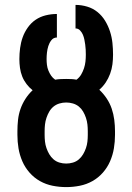

<svg xmlns="http://www.w3.org/2000/svg" viewBox="-20 -755 540 783"><path d="M250 8Q222 8 194.5 2.5Q167 -3 143 -16.5Q119 -30 100.5 -51Q82 -72 71 -97.5Q60 -123 55.5 -150Q51 -177 51 -205V-220Q51 -243 53.5 -266Q56 -289 63.5 -310.5Q71 -332 83.5 -351.5Q96 -371 113 -387Q99 -398 88 -412.5Q77 -427 70.5 -443.5Q64 -460 61.5 -478Q59 -496 59 -514Q59 -536 62 -559Q65 -582 72.5 -603Q80 -624 93.5 -643Q107 -662 125.5 -674.5Q144 -687 166.5 -692.5Q189 -698 212 -698V-602Q198 -602 189.5 -591Q181 -580 177 -567Q173 -554 171.5 -540.5Q170 -527 170 -514Q170 -502 171.5 -490Q173 -478 177.5 -467Q182 -456 188.5 -446.5Q195 -437 205 -430Q216 -432 227.5 -432.5Q239 -433 250 -433Q261 -433 271.5 -432.5Q282 -432 292 -430Q304 -439 311 -451Q318 -463 322.5 -476.5Q327 -490 328.5 -504Q330 -518 330 -532Q330 -542 329.5 -552.5Q329 -563 327.5 -573.5Q326 -584 324 -594Q322 -604 318 -613.5Q314 -623 306.5 -631Q299 -639 288 -639V-735Q312 -735 335.5 -728Q359 -721 377.5 -706Q396 -691 408.5 -670.5Q421 -650 428.5 -627Q436 -604 438.5 -580Q441 -556 441 -532Q441 -512 438.5 -492.5Q436 -473 429 -454Q422 -435 411 -418.5Q400 -402 385 -389Q402 -373 415 -353.5Q428 -334 435.5 -312Q443 -290 446 -266.5Q449 -243 449 -220V-205Q449 -177 444.5 -150Q440 -123 429 -97.5Q418 -72 399.5 -51Q381 -30 357 -16.5Q333 -3 305.5 2.5Q278 8 250 8ZM250 -88Q264 -88 277.5 -92Q291 -96 301.5 -105Q312 -114 319 -126Q326 -138 330.5 -151Q335 -164 336.5 -177.5Q338 -191 338 -205V-220Q338 -234 336.5 -247.5Q335 -261 330.5 -274.5Q326 -288 319 -300Q312 -312 301.5 -320.5Q291 -329 277.5 -333Q264 -337 250 -337Q236 -337 222.5 -333Q209 -329 198.5 -320.5Q188 -312 181 -300Q174 -288 169.5 -274.5Q165 -261 163.5 -247.5Q162 -234 162 -220V-205Q162 -191 163.5 -177.5Q165 -164 169.5 -151Q174 -138 181 -126Q188 -114 198.5 -105Q209 -96 222.5 -92Q236 -88 250 -88Z"/></svg>

Font: Iosevka Fixed
Style: Bold
Weight: 700
Monospace: yes
Designer: Belleve Invis
Foundry: Belleve Invis
Version: Version 32.3.0